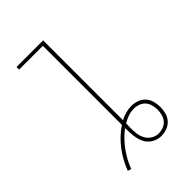

<svg xmlns="http://www.w3.org/2000/svg" viewBox="-221 -830 943 943"><g transform="rotate(-45 250.0 -358.5)"><path d="M119 18 101 12Q111 -15 125 -40.5Q139 -66 156.5 -89Q174 -112 195 -132Q216 -152 240 -168Q240 -170 240 -171.5Q240 -173 240 -175V-717H75V-735H260V-180Q278 -190 298 -195.5Q318 -201 339 -201Q359 -201 378.5 -194Q398 -187 411.5 -172Q425 -157 430.5 -137Q436 -117 436 -96Q436 -76 430.5 -56Q425 -36 411.5 -21Q398 -6 378.5 1Q359 8 338 8Q321 8 304.5 1.5Q288 -5 275.5 -16.5Q263 -28 255.5 -44Q248 -60 245 -77Q242 -94 241 -111Q240 -128 240 -146Q199 -115 168 -72.5Q137 -30 119 18ZM338 -10Q355 -10 371 -16Q387 -22 397.5 -34.5Q408 -47 412.5 -63.5Q417 -80 417 -97Q417 -113 412.5 -129.5Q408 -146 397.5 -158.5Q387 -171 370.5 -177Q354 -183 338 -183Q317 -183 297 -176Q277 -169 260 -159Q260 -151 259.5 -143Q259 -135 259 -127Q259 -107 261.5 -87Q264 -67 273.5 -49.5Q283 -32 300.5 -21Q318 -10 338 -10Z"/></g></svg>

Font: Zed Mono Thin
Style: Regular
Weight: 100
Monospace: yes
Designer: Belleve Invis
Foundry: Belleve Invis
Version: Version 1.0.0; ttfautohint (v1.8.4)